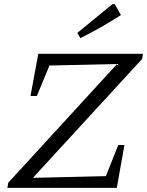

<svg xmlns="http://www.w3.org/2000/svg" viewBox="-20 -912 714 932"><path d="M670 -626 118 -25 107 -48 494 -57 554 -208H584L547 0H16L20 -25L571 -626L582 -602L220 -594L159 -446H128L166 -651H674ZM370 -727 355 -752 526 -892H537L567 -839Q519 -808 471 -780.5Q423 -753 370 -727Z"/></svg>

Font: Piazzolla 24pt
Style: Italic
Weight: 400
Italic angle: -11.3°
Designer: Juan Pablo del Peral
Foundry: Huerta Tipografica
Version: Version 2.005